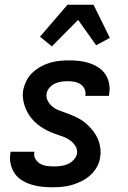

<svg xmlns="http://www.w3.org/2000/svg" viewBox="-20 -783 540 811"><path d="M201 8Q178 8 155.5 5.5Q133 3 112 -3.5Q91 -10 72.5 -21.5Q54 -33 42 -50.5Q30 -68 25 -90Q20 -112 24 -135L25 -142H125V-139Q122 -124 130 -111Q138 -98 150.5 -91Q163 -84 178 -82Q193 -80 209 -80Q223 -80 237.5 -82Q252 -84 265.5 -89.5Q279 -95 290.5 -107Q302 -119 305 -133Q308 -150 299.5 -164.5Q291 -179 278.5 -188.5Q266 -198 251 -204Q236 -210 220.5 -215Q205 -220 190.5 -226.5Q176 -233 162.5 -241Q149 -249 136.5 -259.5Q124 -270 114 -282Q104 -294 96.5 -307.5Q89 -321 84 -336.5Q79 -352 77 -368.5Q75 -385 78 -402Q82 -422 91.5 -441.5Q101 -461 117 -476Q133 -491 152 -501.5Q171 -512 191 -518Q211 -524 231.5 -526Q252 -528 272 -528Q295 -528 316.5 -525.5Q338 -523 358.5 -516Q379 -509 396.5 -497.5Q414 -486 425.5 -468.5Q437 -451 441 -429.5Q445 -408 441 -385L440 -378H340L341 -381Q343 -396 336.5 -408.5Q330 -421 319 -428Q308 -435 294 -437.5Q280 -440 265 -440Q252 -440 238.5 -438Q225 -436 212 -430Q199 -424 189 -412.5Q179 -401 177 -388Q174 -371 182 -356.5Q190 -342 202.5 -332Q215 -322 230 -316.5Q245 -311 260 -305.5Q275 -300 290 -293.5Q305 -287 319 -279Q333 -271 344.5 -260.5Q356 -250 366.5 -238Q377 -226 385 -212.5Q393 -199 398 -183.5Q403 -168 404.5 -151.5Q406 -135 403 -118Q400 -97 389 -77.5Q378 -58 361.5 -43Q345 -28 325 -18Q305 -8 284.5 -2Q264 4 243 6Q222 8 201 8ZM199 -587 149 -628 265 -763H375L444 -623L386 -592L310 -699Z"/></svg>

Font: Iosevka Term Curly SmBd Obl
Style: Regular
Weight: 600
Italic angle: -9°
Designer: Belleve Invis
Foundry: Belleve Invis
Version: Version 32.3.0